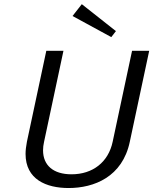

<svg xmlns="http://www.w3.org/2000/svg" viewBox="-20 -897 745 933"><path d="M332.5 -819.2 520.8 -716.7 543.3 -745.8 377.5 -876.7ZM205 -650 110.8 -208.3C106.7 -186.7 104.2 -166.7 104.2 -149.2C104.2 -25 205 16.7 313.3 16.7C437.5 16.7 575 -37.5 610.8 -208.3L705 -650H621.7L527.5 -208.3C506.7 -109.2 430.8 -50 327.5 -50C239.2 -50 189.2 -93.3 189.2 -166.7C189.2 -180 190.8 -193.3 194.2 -208.3L288.3 -650Z"/></svg>

Font: BoonHome
Style: Book Oblique
Weight: 400
Italic angle: -12°
Designer: Sungsit Sawaiwan
Foundry: Sungsit Sawaiwan
Version: Version 0.2